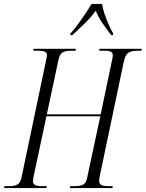

<svg xmlns="http://www.w3.org/2000/svg" viewBox="-44 -964 747 984"><path d="M-24 0 -21 -10H3Q31 -10 45.5 -18.5Q60 -27 66 -53L192 -654Q194 -663 195.5 -670.5Q197 -678 197 -681Q197 -693 187 -698.5Q177 -704 152 -704H126L128 -714H345L343 -704H319Q292 -704 277 -695.5Q262 -687 256 -659L196 -378H472L529 -650Q532 -661 533 -668Q534 -675 534 -681Q534 -693 524.5 -698.5Q515 -704 491 -704H464L466 -714H683L681 -704H658Q630 -704 614 -693.5Q598 -683 590 -646L467 -60Q466 -53 465 -48Q464 -43 464 -38Q464 -21 476 -15.5Q488 -10 509 -10H534L532 0H314L316 -10H342Q369 -10 383.5 -18.5Q398 -27 403 -55L470 -368H194L127 -54Q127 -49 126 -43.5Q125 -38 125 -33Q125 -10 170 -10H196L193 0ZM317 -792Q335 -812 355 -839Q375 -866 393.5 -893.5Q412 -921 425 -944H479Q482 -922 491.5 -893.5Q501 -865 513.5 -837.5Q526 -810 536 -792L535 -784H526Q498 -820 479 -848Q460 -876 447 -909Q421 -874 392.5 -846Q364 -818 327 -784H316Z"/></svg>

Font: Noto Serif Display ExtraCondensed Light
Style: Italic
Weight: 300
Width: 2
Italic angle: -12°
Designer: Monotype Design Team
Foundry: Monotype Imaging Inc.
Version: Version 2.009